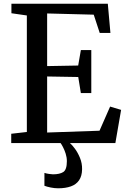

<svg xmlns="http://www.w3.org/2000/svg" viewBox="-20 -763 675 1024"><path d="M123.2 -59.1V-680.5L40.9 -692.4V-743H555L568.9 -587.5H511.8L479.9 -684.8L231.4 -691.2V-410.5L397 -413.5L411.3 -496H466.9V-266.5H411.3L397.3 -352.3L231.4 -355.1V-56.2L510.7 -65.8L567.3 -194.6L625.9 -177L595.3 0H39.9V-49.6ZM290.4 241.2Q271.2 241.2 250.7 237.1Q230.2 232.9 216.9 227.8L217 159.1Q227.5 162.6 241.4 164.6Q255.4 166.7 262.4 166.7Q298.6 166.7 317.6 154.4Q336.6 142 336.6 96.4Q336.6 76.3 330.2 56.3Q323.8 36.4 315.8 21.2Q307.8 5.9 303 0H334.2H352.9Q363.6 8.8 379.1 29.5Q394.7 50.2 406.5 78.9Q418.4 107.7 417.8 139.9Q417.2 176.3 401.6 198.7Q386.1 221.1 357.8 231.1Q329.6 241.2 290.4 241.2Z"/></svg>

Font: Merriweather Light
Style: Regular
Weight: 300
Designer: Eben Sorkin
Foundry: Eben Sorkin
Version: Version 2.100